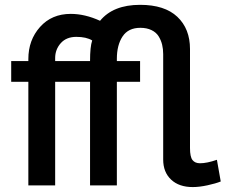

<svg xmlns="http://www.w3.org/2000/svg" viewBox="-20 -760 925 787"><path d="M770 6.8Q713.9 6.8 681.4 -23.7Q648.9 -54.2 648.9 -106V-538.1Q648.9 -559.1 644.5 -577.1Q640.1 -595.2 630.1 -611.3Q620.1 -627.4 600.8 -636.7Q581.5 -646 555.2 -646Q505.9 -646 482.4 -610.6Q459 -575.2 459 -519V-509.8H554.2V-424.8H459V0H349.1V-424.8H206.1V0H96.2V-424.8H25.9V-509.8H96.2V-518.1Q96.2 -595.7 144 -649.4Q191.9 -703.1 270 -703.1Q328.1 -703.1 390.1 -674.8Q443.8 -740.2 554.2 -740.2Q654.8 -740.2 706.8 -691.2Q758.8 -642.1 758.8 -559.1V-152.8Q758.8 -117.2 769 -104Q779.3 -90.8 799.8 -90.8Q828.1 -90.8 869.1 -105L884.8 -16.1Q864.3 -7.8 830.6 -0.5Q796.9 6.8 770 6.8ZM206.1 -509.8H349.1Q349.1 -568.4 357.9 -594.2Q334 -608.9 293 -608.9Q252 -608.9 229 -583Q206.1 -557.1 206.1 -522Z"/></svg>

Font: Rawline SemiBold
Style: Regular
Weight: 600
Designer: Matt McInerney, Pablo Impallari, Rodrigo Fuenzalida
Foundry: Matt McInerney, Pablo Impallari, Rodrigo Fuenzalida
Version: Version 4.020;PS 004.020;hotconv 1.0.88;makeotf.lib2.5.64775